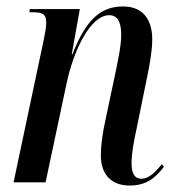

<svg xmlns="http://www.w3.org/2000/svg" viewBox="-20 -564 548 594"><path d="M381 10C430 10 459 -11 487 -48L481 -56C460 -31 441 -11 417 -11C397 -11 387 -27 387 -59C387 -90 394 -127 403 -168L434 -320C443 -362 451 -408 451 -442C451 -496 428 -544 361 -544C293 -544 247 -506 204 -396H202L227 -536H72L71 -526H84C118 -526 123 -515 123 -493C123 -481 120 -464 116 -444L22 0H121L186 -306C207 -406 259 -517 318 -517C351 -517 355 -481 355 -455C355 -421 343 -368 338 -343L308 -201C297 -153 292 -114 292 -83C292 -25 324 10 381 10Z"/></svg>

Font: Noto Serif Display ExtraCondensed Medium
Style: Italic
Weight: 500
Width: 2
Italic angle: -12°
Designer: Monotype Design Team
Foundry: Monotype Imaging Inc.
Version: Version 2.009